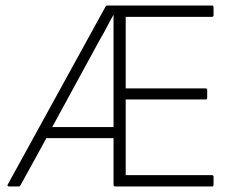

<svg xmlns="http://www.w3.org/2000/svg" viewBox="-20 -675 877 695"><path d="M12 0Q10 0 8 -2Q6 -4 8 -7L362 -651Q364 -655 369 -655H747Q753 -655 753 -649V-620Q753 -614 747 -614H435V-355H725Q730 -355 730 -349V-321Q730 -315 725 -315H435V-41H747Q753 -41 753 -35V-6Q753 0 747 0H397Q391 0 391 -6V-175H148L54 -4Q52 0 46 0ZM169 -215H391V-530Q391 -553 391 -573.5Q391 -594 391 -620H390Q378 -599 367 -577.5Q356 -556 339 -527Z"/></svg>

Font: Sofia Sans ExtraLight
Style: Regular
Weight: 250
Version: Version 4.100-B